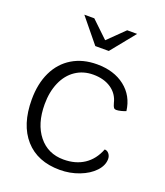

<svg xmlns="http://www.w3.org/2000/svg" viewBox="-143 -871 838 977"><g transform="rotate(20 275.5 -382.5)"><path d="M40 -278Q40 -364 70.5 -427.5Q101 -491 158 -525.5Q215 -560 292 -560Q384 -560 443.5 -513.5Q503 -467 513 -387Q504 -383 488.5 -379Q473 -375 463 -375Q453 -375 448.5 -380.5Q444 -386 439 -404Q428 -451 389 -477.5Q350 -504 292 -504Q238 -504 196.5 -476Q155 -448 132.5 -396.5Q110 -345 110 -278Q110 -172 160.5 -109Q211 -46 296 -46Q361 -46 407 -76.5Q453 -107 476 -166Q490 -166 499.5 -154Q509 -142 509 -126Q509 -91 479.5 -59.5Q450 -28 400.5 -9Q351 10 296 10Q175 10 107.5 -66Q40 -142 40 -278ZM144 -775H198L288 -689L376 -775H430L324 -644H251Z"/></g></svg>

Font: Krub
Style: Regular
Weight: 400
Designer: Ekaluck Peanpanawate
Foundry: Cadson Demak Co.,Ltd.
Version: Version 1.000; ttfautohint (v1.6)